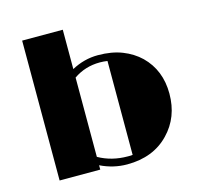

<svg xmlns="http://www.w3.org/2000/svg" viewBox="-102 -799 944 916"><g transform="rotate(-15 369.5 -341.0)"><path d="M416.5 9.3Q348.6 9.3 285.2 -21.5V0H84.5V-690.9H285.2V-496.6Q347.2 -530.3 415 -530.3Q482.9 -530.3 534.2 -510.3Q585.4 -490.2 622.1 -455.1Q697.8 -380.9 697.8 -265.1Q697.8 -148.4 623 -71.3Q545.9 9.3 416.5 9.3ZM415 -494.6Q342.8 -494.6 285.2 -454.6V-63Q349.1 -26.9 428.7 -26.9H441.4Q447.3 -26.9 452.6 -27.8V-491.7Q434.1 -494.6 415 -494.6Z"/></g></svg>

Font: Limelight
Style: Regular
Weight: 400
Designer: Nicole Fally
Foundry: Nicole Fally
Version: Version 1.002